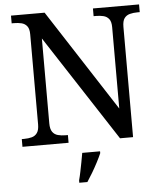

<svg xmlns="http://www.w3.org/2000/svg" viewBox="-61 -767 885 1041"><g transform="rotate(-5 381.5 -246.5)"><path d="M38 0V-42H51Q74 -42 92.5 -47Q111 -52 122 -67.5Q133 -83 133 -114V-604Q133 -634 121.5 -648.5Q110 -663 91.5 -667.5Q73 -672 51 -672H38V-714H221L579 -161V-604Q579 -634 567.5 -648.5Q556 -663 537.5 -667.5Q519 -672 497 -672H484V-714H735V-672H722Q700 -672 681 -667Q662 -662 651 -647Q640 -632 640 -600V0H569L194 -576V-114Q194 -83 205 -67.5Q216 -52 235 -47Q254 -42 276 -42H289V0ZM328 208Q334 186 339 161Q344 136 349 110.5Q354 85 358 61H455V71Q446 92 432 119Q418 146 402 173Q386 200 372 221H328Z"/></g></svg>

Font: Noto Serif Sinhala
Style: Regular
Weight: 400
Designer: Jelle Bosma - Monotype Design Team
Foundry: Monotype Imaging Inc.
Version: Version 2.006